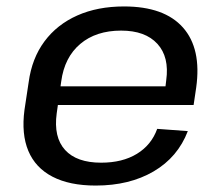

<svg xmlns="http://www.w3.org/2000/svg" viewBox="-20 -568 687 596"><path d="M277 8Q196 8 143 -19.5Q90 -47 68 -99.5Q46 -152 56 -227L69 -313Q79 -387 118 -439.5Q157 -492 220 -520Q283 -548 365 -548Q490 -548 548 -482.5Q606 -417 589 -296L581 -242H141L149 -300H509L491 -277L496 -319Q506 -391 468.5 -432Q431 -473 356 -473Q278 -473 229 -431.5Q180 -390 170 -315L156 -216Q146 -142 182 -102.5Q218 -63 294 -63Q360 -63 405 -90.5Q450 -118 468 -168L563 -161Q532 -80 457 -36Q382 8 277 8Z"/></svg>

Font: Pathway Extreme 28pt Medium
Style: Italic
Weight: 500
Italic angle: -8°
Designer: Eduardo Rodriguez Tunni
Foundry: Eduardo Rodriguez Tunni
Version: Version 1.001;gftools[0.9.26]